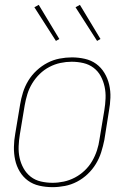

<svg xmlns="http://www.w3.org/2000/svg" viewBox="-20 -765 540 793"><path d="M197 8Q169 8 142.5 2Q116 -4 95.5 -19Q75 -34 61.5 -56.5Q48 -79 42.5 -105Q37 -131 37.5 -158.5Q38 -186 43 -213L63 -333Q67 -358 75 -383.5Q83 -409 97 -432Q111 -455 131.5 -474Q152 -493 176 -505.5Q200 -518 226 -523Q252 -528 277 -528Q304 -528 330.5 -522Q357 -516 377.5 -501Q398 -486 411.5 -463.5Q425 -441 431 -415Q437 -389 436 -361.5Q435 -334 430 -307L411 -187Q406 -162 398 -136.5Q390 -111 376 -88Q362 -65 342 -46Q322 -27 298 -14.5Q274 -2 248 3Q222 8 197 8ZM197 -10Q220 -10 243.5 -15Q267 -20 289 -31.5Q311 -43 329.5 -60.5Q348 -78 360.5 -99.5Q373 -121 380.5 -144Q388 -167 391 -190L411 -310Q415 -334 416 -359Q417 -384 412 -407Q407 -430 396 -450.5Q385 -471 366.5 -485Q348 -499 324.5 -504.5Q301 -510 276 -510Q253 -510 229.5 -505Q206 -500 184 -488.5Q162 -477 144 -459.5Q126 -442 113 -420.5Q100 -399 93 -376Q86 -353 82 -330L62 -210Q58 -186 57 -161Q56 -136 61 -113Q66 -90 77.5 -69.5Q89 -49 107 -35Q125 -21 148.5 -15.5Q172 -10 197 -10ZM381 -596 292 -735 310 -745 395 -604ZM211 -596 122 -735 140 -745 225 -604Z"/></svg>

Font: Iosevka SS04 Thin
Style: Italic
Weight: 100
Italic angle: -9°
Monospace: yes
Designer: Belleve Invis
Foundry: Belleve Invis
Version: Version 19.0.0; ttfautohint (v1.8.4)